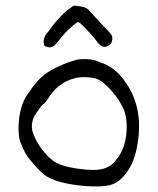

<svg xmlns="http://www.w3.org/2000/svg" viewBox="-20 -662 562 683"><path d="M255.9 -450.2Q303.7 -456.1 335.9 -440.4Q391.6 -423.8 430.7 -363.3Q486.3 -279.3 471.7 -167Q461.9 -84 423.8 -40Q401.4 -11.7 372.1 -3.9Q342.8 3.9 285.2 0Q179.7 -8.8 137.7 -40Q121.1 -53.7 97.7 -80.6Q74.2 -107.4 67.4 -123Q63.5 -128.9 50.8 -161.1Q42 -197.3 48.8 -245.6Q55.7 -293.9 77.1 -325.2Q108.4 -373 137.7 -396.5Q184.6 -430.7 255.9 -450.2ZM326.2 -380.9Q316.4 -385.7 289.6 -387.2Q262.7 -388.7 246.1 -383.8Q186.5 -368.2 152.3 -313.5Q137.7 -292 135.7 -292Q131.8 -292 120.6 -276.4Q109.4 -260.7 101.6 -248Q87.9 -216.8 96.7 -191.4Q107.4 -157.2 135.3 -123Q163.1 -88.9 190.4 -78.1Q215.8 -67.4 263.7 -61Q311.5 -54.7 338.9 -59.6Q375 -67.4 392.6 -92.8Q430.7 -136.7 430.7 -211.9Q430.7 -259.8 410.2 -292Q395.5 -319.3 370.1 -346.2Q344.7 -373 326.2 -380.9ZM232.4 -634.8Q240.2 -641.6 243.7 -642.1Q247.1 -642.6 254.9 -640.6Q282.2 -638.7 293 -628.9Q296.9 -625 338.9 -579.1Q372.1 -544.9 377 -537.1Q382.8 -525.4 376 -508.8Q373 -503.9 365.7 -499.5Q358.4 -495.1 352.1 -495.1Q345.7 -495.1 336.9 -501.5Q328.1 -507.8 323.2 -516.6Q319.3 -522.5 298.3 -545.9Q277.3 -569.3 264.6 -580.1Q258.8 -585 253.9 -582Q243.2 -575.2 223.1 -556.2Q203.1 -537.1 189.5 -517.6Q175.8 -501 168.5 -496.6Q161.1 -492.2 151.4 -494.1Q142.6 -496.1 139.2 -498.5Q135.7 -501 135.7 -507.8Q132.8 -530.3 152.3 -549.8Q171.9 -579.1 194.8 -602.5Q217.8 -626 232.4 -634.8Z"/></svg>

Font: JasonHandwriting2
Style: Regular
Weight: 400
Version: Version 1.05.10